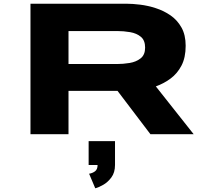

<svg xmlns="http://www.w3.org/2000/svg" viewBox="-20 -720 1140 1030"><path d="M143.5 0V-700H659.5Q690.5 -700 731.8 -695Q773 -690 815.8 -676.2Q858.5 -662.5 894.8 -637.5Q931 -612.5 953.5 -572.5Q976 -532.5 976 -474.5Q976 -411 953.5 -368Q931 -325 894.5 -298.2Q858 -271.5 816 -256.5L1019 0H787L610.5 -232.5H347.5V0ZM347.5 -376.5H607Q640.5 -376.5 675.5 -382.2Q710.5 -388 734.5 -407Q758.5 -426 758.5 -464.5Q758.5 -503.5 735.8 -522.5Q713 -541.5 678.2 -547.5Q643.5 -553.5 608 -553.5H347.5ZM455.5 165V37H597V165Q597 205.5 577.5 231.8Q558 258 533 272Q508 286 491 290L458 212Q476.5 209 490 198.8Q503.5 188.5 503.5 165Z"/></svg>

Font: Trispace Expanded ExtraBold
Style: Regular
Weight: 800
Width: 7
Designer: Tyler Finck
Foundry: Etcetera Type Company
Version: Version 1.210; ttfautohint (v1.8.3)